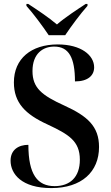

<svg xmlns="http://www.w3.org/2000/svg" viewBox="-20 -951 569 981"><path d="M229 -771H313C343 -816 392 -882 427 -921V-931H418C377 -904 312 -862 271 -826C229 -862 164 -905 124 -931H115V-921C150 -882 199 -816 229 -771ZM242 10C397 10 486 -73 486 -200C486 -306 426 -358 310 -411C193 -464 146 -502 146 -588C146 -677 199 -713 257 -713C332 -713 363 -656 363 -535C429 -535 461 -565 461 -607C461 -669 394 -724 275 -724C139 -724 51 -651 51 -530C51 -426 109 -367 223 -315C329 -265 388 -232 388 -135C388 -45 337 0 259 0C172 0 125 -59 125 -211C75 -211 34 -186 34 -130C34 -62 91 10 242 10Z"/></svg>

Font: Noto Serif Display SemiCondensed SemiBold
Style: Regular
Weight: 600
Width: 4
Designer: Monotype Design Team
Foundry: Monotype Imaging Inc.
Version: Version 2.009